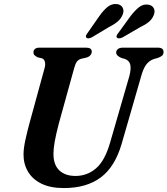

<svg xmlns="http://www.w3.org/2000/svg" viewBox="-20 -942 850 975"><path d="M539 -217.5 637 -556Q646.5 -592.5 641.5 -613.8Q636.5 -635 613.5 -643L597 -647.5Q569.5 -659 570 -675.5Q570 -686 578.8 -693Q587.5 -700 604 -700H782Q810.5 -700 810.5 -678Q810.5 -666 803.2 -659.5Q796 -653 780.5 -647.5L760.5 -642Q737 -633.5 722 -613.2Q707 -593 696 -552L598 -212.5Q564 -95 491.8 -41Q419.5 13 304 13Q235 13 189.5 -9.8Q144 -32.5 121.5 -71.5Q99 -110.5 99.5 -158.5Q99.5 -188.5 109.2 -232.8Q119 -277 129 -313.5L206.5 -596.5Q211.5 -613.5 208.2 -627.2Q205 -641 194 -645.5L171 -651Q159 -657.5 154.2 -662.8Q149.5 -668 150 -677.5Q150 -687 157.8 -693.5Q165.5 -700 179.5 -700H417.5Q446 -700 446 -679.5Q446 -670.5 439.2 -662Q432.5 -653.5 418.5 -649.5L392 -643.5Q377.5 -639 370 -628.2Q362.5 -617.5 356.5 -595.5L278.5 -314Q264.5 -260 258 -223.8Q251.5 -187.5 251.5 -162Q251 -105.5 281 -77Q311 -48.5 363.5 -48.5Q422.5 -48.5 467.5 -87Q512.5 -125.5 539 -217.5ZM485 -861Q505.5 -890 526.2 -906.8Q547 -923.5 572 -921.5Q593.5 -919.5 602.2 -904.2Q611 -889 603.5 -869.5Q596 -849 579 -834Q562 -819 535 -805.5L445.5 -752Q438 -748 430.2 -747.2Q422.5 -746.5 418.5 -751Q414.5 -755.5 416.8 -761.5Q419 -767.5 425 -775ZM643.5 -861Q665.5 -889.5 686.5 -905.8Q707.5 -922 732.5 -918.5Q753 -915.5 761 -900Q769 -884.5 760.5 -864.5Q752.5 -844.5 735 -830.2Q717.5 -816 690 -803L600.5 -751Q592 -747.5 584.5 -747.2Q577 -747 573.5 -751.5Q570 -756 572.8 -762.2Q575.5 -768.5 581.5 -775.5Z"/></svg>

Font: Fraunces 9pt SemiBold
Style: Italic
Weight: 600
Italic angle: -16°
Version: Version 1.000;[b76b70a41]